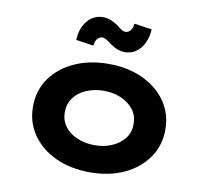

<svg xmlns="http://www.w3.org/2000/svg" viewBox="-84 -860 1034 963"><g transform="rotate(10 433.0 -379.0)"><path d="M434 10Q335 10 258.5 -25.5Q182 -61 139 -123.5Q96 -186 96 -266Q96 -347 139 -409Q182 -471 258.5 -506.5Q335 -542 434 -542Q532 -542 608 -506.5Q684 -471 727 -409Q770 -347 770 -266Q770 -186 727 -123.5Q684 -61 608 -25.5Q532 10 434 10ZM434 -128Q482 -128 522 -145.5Q562 -163 585.5 -194Q609 -225 608 -266Q609 -307 585.5 -338.5Q562 -370 522 -387.5Q482 -405 434 -405Q385 -405 344 -387.5Q303 -370 280.5 -338.5Q258 -307 258 -266Q258 -225 280.5 -194Q303 -163 344 -145.5Q385 -128 434 -128ZM502 -614Q485 -614 467 -620Q449 -626 426 -642Q409 -656 398 -661.5Q387 -667 380 -667Q366 -667 355 -655.5Q344 -644 341 -619L252 -632Q253 -688 284 -728Q315 -768 367 -768Q384 -768 401 -762Q418 -756 441 -741Q454 -730 465.5 -722.5Q477 -715 488 -715Q502 -715 512.5 -727.5Q523 -740 525 -763L615 -750Q614 -715 600 -683.5Q586 -652 560.5 -633Q535 -614 502 -614Z"/></g></svg>

Font: Lexend Mega
Style: Bold
Weight: 700
Version: Version 1.007